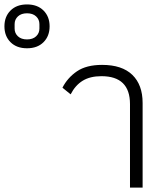

<svg xmlns="http://www.w3.org/2000/svg" viewBox="-250 -847 746 867"><path d="M337 -377Q337 -503 208 -503Q157 -503 123.5 -482.5Q90 -462 69 -421L32 -451Q55 -496 97.5 -525Q140 -554 211 -554Q301 -554 347.5 -509Q394 -464 394 -382V0H337ZM-128 -669Q-102 -669 -87 -683Q-72 -697 -72 -718V-738Q-72 -759 -87 -773Q-102 -787 -128 -787Q-154 -787 -169 -773Q-184 -759 -184 -738V-718Q-184 -697 -169 -683Q-154 -669 -128 -669ZM-128 -629Q-175 -629 -202.5 -656.5Q-230 -684 -230 -728Q-230 -772 -202.5 -799.5Q-175 -827 -128 -827Q-81 -827 -53.5 -799.5Q-26 -772 -26 -728Q-26 -684 -53.5 -656.5Q-81 -629 -128 -629Z"/></svg>

Font: IBM Plex Sans Thai Light
Style: Regular
Weight: 300
Designer: Mike Abbink, Paul van der Laan, Pieter van Rosmalen, Ben Mitchell, Mark Frömberg
Foundry: Bold Monday
Version: Version 1.2